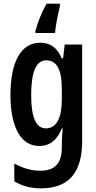

<svg xmlns="http://www.w3.org/2000/svg" viewBox="-20 -786 526 1047"><path d="M307 -754V-766H234C207 -719 186 -665 173 -617V-606H280C283 -645 295 -703 307 -754ZM199 -553C93 -553 37 -446 37 -268C37 -90 96 10 193 10C255 10 293 -25 317 -86H322C319 -58 317 -27 317 -1V20C317 110 274 145 199 145C152 145 109 133 58 106V203C100 228 146 241 203 241C360 241 428 150 428 -18V-543H333L324 -468H317C292 -523 259 -553 199 -553ZM232 -457C293 -457 317 -400 317 -302V-243C317 -152 293 -86 230 -86C177 -86 150 -145 150 -267C150 -389 175 -457 232 -457Z"/></svg>

Font: Noto Sans Hebrew ExtraCondensed SemiBold
Style: Regular
Weight: 600
Width: 2
Designer: Ben Nathan
Foundry: Google LLC
Version: Version 3.001